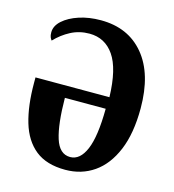

<svg xmlns="http://www.w3.org/2000/svg" viewBox="-109 -817 833 918"><g transform="rotate(15 307.5 -357.5)"><path d="M297 10Q204 10 149 -34Q94 -78 70 -159Q46 -240 46 -353V-380H412Q408 -520 363.5 -584.5Q319 -649 242 -649Q192 -649 150 -627Q108 -605 75 -570Q70 -576 66.5 -584.5Q63 -593 63 -608Q63 -640 92.5 -666.5Q122 -693 170.5 -709Q219 -725 278 -725Q414 -725 492 -631Q570 -537 570 -367Q570 -243 535 -159Q500 -75 438.5 -32.5Q377 10 297 10ZM304 -55Q353 -55 380.5 -120Q408 -185 409 -322H207Q208 -192 229.5 -123.5Q251 -55 304 -55Z"/></g></svg>

Font: Noto Serif ExtraCondensed ExtraBold
Style: Regular
Weight: 800
Width: 2
Designer: Monotype Design Team
Foundry: Monotype Imaging Inc.
Version: Version 2.013; ttfautohint (v1.8.4.7-5d5b)